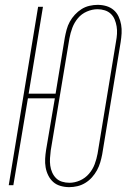

<svg xmlns="http://www.w3.org/2000/svg" viewBox="-20 -763 540 791"><path d="M265 8Q265 8 265 8Q265 8 265 8Q247 8 229.5 3Q212 -2 199.5 -13Q187 -24 179 -40Q171 -56 168 -73.5Q165 -91 166 -109Q167 -127 170 -146L206 -358H95L35 0H16L137 -735H157L98 -377H209L247 -608Q250 -624 254.5 -641Q259 -658 267.5 -673.5Q276 -689 288.5 -702.5Q301 -716 316 -725.5Q331 -735 348.5 -739Q366 -743 382 -743Q382 -743 382 -743Q382 -743 382 -743Q401 -743 418 -738Q435 -733 448 -722Q461 -711 468.5 -695Q476 -679 479 -661.5Q482 -644 481 -626Q480 -608 477 -589L401 -127Q398 -111 393 -94Q388 -77 379.5 -61.5Q371 -46 359 -32.5Q347 -19 331.5 -9.5Q316 0 299 4Q282 8 265 8ZM266 -10Q288 -10 309.5 -19.5Q331 -29 346.5 -47Q362 -65 370 -86.5Q378 -108 382 -130L458 -592Q461 -608 462 -623.5Q463 -639 460.5 -654Q458 -669 452.5 -682.5Q447 -696 436.5 -706Q426 -716 411.5 -720.5Q397 -725 382 -725Q360 -725 338 -715.5Q316 -706 301 -688Q286 -670 278 -648.5Q270 -627 266 -605L189 -143Q187 -127 186 -111.5Q185 -96 187 -81Q189 -66 195 -52.5Q201 -39 211 -29Q221 -19 235.5 -14.5Q250 -10 266 -10Z"/></svg>

Font: Iosevka SS04 Thin Oblique
Style: Regular
Weight: 100
Italic angle: -9°
Monospace: yes
Designer: Belleve Invis
Foundry: Belleve Invis
Version: Version 19.0.0; ttfautohint (v1.8.4)